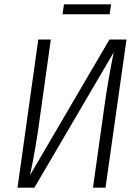

<svg xmlns="http://www.w3.org/2000/svg" viewBox="-20 -868 643 888"><path d="M468 0H410L462 -370Q480 -500 506 -626L139 0H61L157 -685H215L163 -314Q144 -174 119 -58L486 -685H565ZM487 -802H269L276 -848H494Z"/></svg>

Font: Fira Sans Condensed Light
Style: Italic
Weight: 300
Width: 3
Italic angle: -8°
Designer: Carrois Corporate & Edenspiekermann AG
Foundry: Carrois Corporate GbR & Edenspiekermann AG
Version: Version 4.203